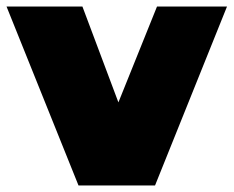

<svg xmlns="http://www.w3.org/2000/svg" viewBox="-35 -567 714 587"><path d="M659 -547H445L327 -254L217 -547H-15L205 0H439Z"/></svg>

Font: Montserrat Custom Black
Style: Regular
Weight: 900
Designer: Julieta Ulanovsky
Foundry: Julieta Ulanovsky
Version: Version 7.200